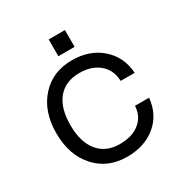

<svg xmlns="http://www.w3.org/2000/svg" viewBox="-156 -771 858 900"><g transform="rotate(-30 273.0 -320.5)"><path d="M231.9 -650.9H319.8V-560.1H231.9ZM43 -252Q43 -368.7 107.4 -440.4Q171.9 -512.2 276.9 -512.2Q371.6 -512.2 434.1 -457.8Q496.6 -403.3 502.9 -314H426.8Q424.8 -374 384 -408.4Q343.3 -442.9 276.9 -442.9Q201.2 -442.9 160.2 -393.3Q119.1 -343.8 119.1 -252Q119.1 -160.2 160.4 -109.6Q201.7 -59.1 276.9 -59.1Q342.8 -59.1 383.3 -91.1Q423.8 -123 426.8 -179.2H502.9Q494.6 -92.3 432.9 -41.3Q371.1 9.8 276.9 9.8Q171.9 9.8 107.4 -62.3Q43 -134.3 43 -252Z"/></g></svg>

Font: Overused Grotesk
Style: Regular
Weight: 400
Version: Version 0.002